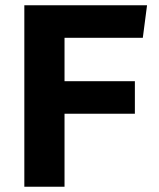

<svg xmlns="http://www.w3.org/2000/svg" viewBox="-20 -706 603 726"><path d="M72 -686H536L520 -563H224V-399H490V-276H224V0H72Z"/></svg>

Font: Chivo
Style: Bold
Weight: 700
Designer: Hector Gatti
Foundry: Omnibus-Type
Version: Version 1.007;PS 001.007;hotconv 1.0.88;makeotf.lib2.5.64775